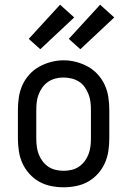

<svg xmlns="http://www.w3.org/2000/svg" viewBox="-20 -787 540 815"><path d="M250 8Q223 8 196 2.5Q169 -3 146 -16Q123 -29 104.5 -49.5Q86 -70 75 -94.5Q64 -119 60 -146Q56 -173 56 -200V-320Q56 -347 60 -374Q64 -401 75 -425.5Q86 -450 104.5 -470.5Q123 -491 146.5 -504Q170 -517 196.5 -524Q223 -531 250 -531Q277 -531 303.5 -524Q330 -517 353.5 -504Q377 -491 395.5 -470.5Q414 -450 425 -425.5Q436 -401 440 -374Q444 -347 444 -320V-200Q444 -173 440 -146Q436 -119 425 -94.5Q414 -70 395.5 -49.5Q377 -29 354 -16Q331 -3 304 2.5Q277 8 250 8ZM250 -62Q267 -62 284 -66Q301 -70 315 -79.5Q329 -89 339.5 -103Q350 -117 356 -133Q362 -149 364 -166Q366 -183 366 -200V-320Q366 -337 364 -354Q362 -371 355.5 -387.5Q349 -404 339 -418Q329 -432 314.5 -441Q300 -450 283 -454Q266 -458 248 -458Q231 -458 214.5 -453.5Q198 -449 184 -439.5Q170 -430 160 -416Q150 -402 144 -386.5Q138 -371 136 -354Q134 -337 134 -320V-200Q134 -183 136 -166Q138 -149 144 -133Q150 -117 160.5 -103Q171 -89 185 -79.5Q199 -70 216 -66Q233 -62 250 -62ZM321 -578 272 -622 405 -767 465 -713ZM151 -578 102 -622 235 -767 295 -713Z"/></svg>

Font: Zed Mono
Style: Regular
Weight: 400
Monospace: yes
Designer: Belleve Invis
Foundry: Belleve Invis
Version: Version 1.0.0; ttfautohint (v1.8.4)